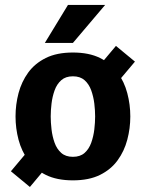

<svg xmlns="http://www.w3.org/2000/svg" viewBox="-20 -720 589 775"><path d="M274.3 8Q209.3 8 165 -14Q120.7 -36 93.8 -73Q67 -110 54.8 -156Q42.7 -202 42.7 -250Q42.7 -298 54.8 -344Q67 -390 93.8 -427Q120.7 -464 165 -486Q209.3 -508 274.3 -508Q339.3 -508 383.7 -486Q428 -464 454.8 -427Q481.7 -390 493.8 -344Q506 -298 506 -250Q506 -202 493.8 -156Q481.7 -110 454.8 -73Q428 -36 383.7 -14Q339.3 8 274.3 8ZM274.3 -87Q303.7 -87 321.5 -102.8Q339.3 -118.7 348.3 -144Q357.3 -169.3 360.7 -197.5Q364 -225.7 364 -250Q364 -274.3 360.7 -302Q357.3 -329.7 348.3 -355Q339.3 -380.3 321.5 -396.2Q303.7 -412 274.3 -412Q245 -412 227.2 -396.2Q209.3 -380.3 200.3 -355Q191.3 -329.7 188 -302Q184.7 -274.3 184.7 -250Q184.7 -225.7 188 -197.5Q191.3 -169.3 200.3 -144Q209.3 -118.7 227.2 -102.8Q245 -87 274.3 -87ZM362.3 -432.7 448 -534.7 524.7 -471.3 434.3 -364ZM194.7 -77.7 100.7 34.7 24 -28.7 121.7 -145ZM404.3 -700 274.3 -546.7H161L254.3 -700Z"/></svg>

Font: Epunda Slab Light
Style: Regular
Weight: 300
Designer: Simon Atzbach
Foundry: typofactur
Version: Version 1.102